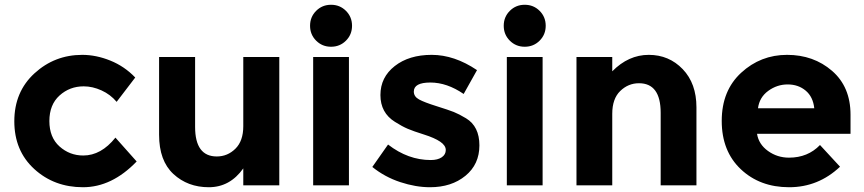

<svg xmlns="http://www.w3.org/2000/svg" viewBox="-20 -777 3623 805"><path d="M329 -125Q404 -125 464 -200L553 -100Q449 8 328 8Q207 8 123.5 -68.5Q40 -145 40 -268.5Q40 -392 124.5 -469.5Q209 -547 325 -547Q383 -547 442.5 -523Q502 -499 547 -452L469 -350Q443 -381 405.5 -398Q368 -415 331 -415Q272 -415 229.5 -376.5Q187 -338 187 -269.5Q187 -201 229.5 -163Q272 -125 329 -125Z M1000 -248V-538H1151V0H1000V-71Q944 8 855.5 8Q767 8 707 -47.5Q647 -103 647 -212V-538H798V-245Q798 -121 889 -121Q934 -121 967 -153.5Q1000 -186 1000 -248Z M1443 0H1293V-538H1443ZM1305.5 -606.5Q1280 -632 1280 -669Q1280 -706 1305.5 -731.5Q1331 -757 1368 -757Q1405 -757 1430.5 -731.5Q1456 -706 1456 -669Q1456 -632 1430.5 -606.5Q1405 -581 1368 -581Q1331 -581 1305.5 -606.5Z M1783 8Q1723 8 1658 -13.5Q1593 -35 1541 -77L1607 -171Q1691 -106 1786 -106Q1815 -106 1832 -117.5Q1849 -129 1849 -148Q1849 -167 1825.5 -183Q1802 -199 1757.5 -213Q1713 -227 1689.5 -237Q1666 -247 1636 -266Q1575 -304 1575 -378.5Q1575 -453 1635 -500Q1695 -547 1790 -547Q1885 -547 1980 -483L1924 -383Q1854 -431 1784.5 -431Q1715 -431 1715 -393Q1715 -372 1737 -360Q1759 -348 1810 -332Q1861 -316 1882.5 -307.5Q1904 -299 1934 -281Q1990 -247 1990 -167.5Q1990 -88 1931.5 -40Q1873 8 1783 8Z M2255 0H2105V-538H2255ZM2117.5 -606.5Q2092 -632 2092 -669Q2092 -706 2117.5 -731.5Q2143 -757 2180 -757Q2217 -757 2242.5 -731.5Q2268 -706 2268 -669Q2268 -632 2242.5 -606.5Q2217 -581 2180 -581Q2143 -581 2117.5 -606.5Z M2547 -300V0H2397V-538H2547V-478Q2615 -547 2700 -547Q2785 -547 2842.5 -487Q2900 -427 2900 -327V0H2750V-304Q2750 -428 2659 -428Q2614 -428 2580.5 -395.5Q2547 -363 2547 -300Z M3502 -78Q3411 8 3288.5 8Q3166 8 3086 -67.5Q3006 -143 3006 -270Q3006 -397 3087.5 -472Q3169 -547 3280 -547Q3391 -547 3468.5 -480Q3546 -413 3546 -296V-216H3154Q3161 -172 3200 -144Q3239 -116 3288 -116Q3367 -116 3418 -169ZM3158 -323H3394Q3389 -371 3358 -397Q3327 -423 3282.5 -423Q3238 -423 3201 -396Q3164 -369 3158 -323Z"/></svg>

Font: Montreal
Style: Bold
Weight: 700
Designer: Julieta Ulanovsky, usr_local_share
Foundry: Julieta Ulanovsky, usr_local_share
Version: Version 2.001